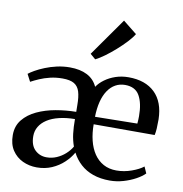

<svg xmlns="http://www.w3.org/2000/svg" viewBox="-91 -927 977 1023"><g transform="rotate(10 397.5 -415.0)"><path d="M174.5 10Q133.5 10 98.2 -6.5Q63 -23 41.2 -55.8Q19.5 -88.5 19.5 -138Q19.5 -187 47.2 -221.2Q75 -255.5 120.5 -276.8Q166 -298 221 -307.8Q276 -317.5 331 -318L330.5 -354Q330.5 -399 322 -426.8Q313.5 -454.5 291.8 -467.5Q270 -480.5 229 -480.5Q193.5 -480.5 162.2 -473Q131 -465.5 105.8 -454.5Q80.5 -443.5 61 -433L40.5 -472.5Q51.5 -481.5 73.2 -494Q95 -506.5 124 -518.2Q153 -530 187.2 -537.8Q221.5 -545.5 257.5 -545.5Q313 -545.5 351 -526Q389 -506.5 407 -467Q421.5 -489 446.8 -507.5Q472 -526 504.5 -537Q537 -548 574 -548Q665.5 -548 716.8 -498.2Q768 -448.5 770 -355Q770 -324.5 768.8 -304.2Q767.5 -284 764 -269H434Q434 -222 444 -181.5Q454 -141 474.2 -111Q494.5 -81 525 -64.2Q555.5 -47.5 595.5 -47.5Q637 -47.5 677.2 -62Q717.5 -76.5 740 -94.5L755.5 -59.5Q738.5 -42 708.8 -25.8Q679 -9.5 643 1Q607 11.5 570 11.5Q519 11.5 479.2 -2.5Q439.5 -16.5 411 -42.5Q382.5 -68.5 364.5 -103.5Q348 -74 320.2 -48Q292.5 -22 255.8 -6Q219 10 174.5 10ZM434 -309.5 662.5 -313Q663.5 -323 664 -333.5Q664.5 -344 664.5 -353.5Q664.5 -423 641.5 -463.8Q618.5 -504.5 563 -504.5Q534.5 -504.5 511 -491.5Q487.5 -478.5 470.5 -453.2Q453.5 -428 444.2 -391.8Q435 -355.5 434 -309.5ZM217 -52Q245.5 -52 271 -63Q296.5 -74 317.2 -92.5Q338 -111 351 -133.5Q339.5 -165.5 335.2 -200.2Q331 -235 331 -279Q283.5 -278.5 245.8 -269.2Q208 -260 181.8 -243Q155.5 -226 141.8 -202.8Q128 -179.5 128 -151.5Q128 -102 153.8 -77Q179.5 -52 217 -52ZM381.5 -611.5 353 -636 497.5 -841 572.5 -781Q561 -761.5 537.8 -736.5Q514.5 -711.5 486.2 -686.5Q458 -661.5 430.5 -641.5Q403 -621.5 382.5 -611.5Z"/></g></svg>

Font: Merriweather 72pt
Style: Regular
Weight: 400
Version: Version 2.100